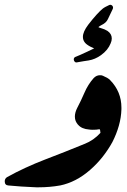

<svg xmlns="http://www.w3.org/2000/svg" viewBox="-28 -798 540 818"><path d="M227.5 -7.8Q205.6 -3.9 183.1 -2Q160.6 0 136.7 0Q131.8 0 126.7 0Q121.6 0 116.2 -0.5Q89.4 -1.5 61.8 -3.4Q34.2 -5.4 7.8 -7.8Q-7.8 -8.8 -7.8 -25.4Q-7.8 -36.6 1.5 -43Q40 -64.5 80.3 -83Q120.6 -101.6 163.6 -118.2Q206.1 -134.3 247.8 -150.9Q289.6 -167.5 331.5 -184.6Q351.6 -192.4 368.7 -204.3Q385.7 -216.3 399.9 -231.9V-233.4Q399.4 -233.9 399.4 -235.4Q399.4 -236.3 399.2 -237.5Q398.9 -238.8 398.9 -240.7L399.4 -239.3Q398.9 -241.7 398.2 -243.7Q397.5 -245.6 396.5 -247.6Q389.2 -246.1 382.1 -245.6Q375 -245.1 367.2 -245.1Q363.3 -245.1 359.1 -245.4Q355 -245.6 352.1 -246.1Q319.8 -248.5 304.7 -266.6V-266.1Q297.9 -273.9 294.4 -282.5Q291 -291 291 -301.3Q291 -318.8 301.3 -338.9Q309.6 -354.5 316.9 -370.1Q324.2 -385.7 331.5 -402.3Q346.7 -438 371.1 -465.3Q382.8 -477.5 397.5 -477.5Q401.4 -477.5 404.8 -477.1Q408.2 -476.6 412.1 -474.6H411.6Q420.9 -470.7 428.2 -466.6Q435.5 -462.4 440.9 -457Q489.3 -407.7 489.3 -339.4V-332.5Q488.3 -297.4 478.3 -262.2Q468.3 -227.1 451.2 -193.4Q433.6 -161.1 409.7 -130.6Q385.7 -100.1 356 -74.2Q296.4 -22 228 -7.8ZM431.6 -716.3Q427.7 -708 420.9 -701.9Q414.1 -695.8 404.8 -691.4Q402.3 -689.9 397.9 -687.5Q393.6 -685.1 391.1 -682.6Q394.5 -680.2 400.4 -678.7Q409.2 -676.3 416.3 -673.3Q423.3 -670.4 429.7 -666.5Q448.2 -653.8 448.2 -634.3Q448.2 -628.9 447 -623.8Q445.8 -618.7 443.4 -613.3Q432.1 -584.5 402.3 -563Q377 -544.9 349.6 -540.5Q339.4 -539.1 329.1 -537.4Q318.8 -535.6 307.6 -533.7L299.3 -532.2Q294.4 -531.2 291.3 -534.2Q288.1 -537.1 286.9 -541Q285.6 -544.9 286.9 -549.1Q288.1 -553.2 292.5 -555.2L313.5 -564Q327.6 -570.8 343.3 -577.6Q358.9 -584.5 373 -591.8Q371.1 -593.3 369.1 -593.8Q363.3 -596.2 358.4 -598.6Q353.5 -601.1 348.6 -604H349.1Q325.2 -617.7 325.2 -641.1Q325.2 -662.6 348.1 -692.9Q367.7 -718.3 383.5 -735.6Q399.4 -752.9 409.7 -761.2Q414.6 -765.1 421.6 -768.8Q428.7 -772.5 437 -776.4Q440.9 -778.3 444.3 -777.3Q447.8 -776.4 450.2 -773.9Q452.6 -771.5 453.4 -767.8Q454.1 -764.2 452.6 -760.3Z"/></svg>

Font: Aref Ruqaa
Style: Bold
Weight: 700
Designer: Abdullah Aref
Version: Version 1.002